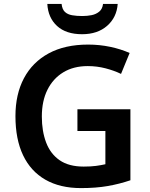

<svg xmlns="http://www.w3.org/2000/svg" viewBox="-20 -952 765 982"><path d="M376 -393H647V-30Q591 -11 531 -0.5Q471 10 394 10Q287 10 212 -33Q137 -76 98 -158Q59 -240 59 -358Q59 -470 102.5 -552Q146 -634 229 -679Q312 -724 431 -724Q489 -724 543.5 -712.5Q598 -701 643 -681L599 -574Q564 -591 520 -602.5Q476 -614 429 -614Q356 -614 303.5 -582Q251 -550 222.5 -492.5Q194 -435 194 -356Q194 -281 216 -223Q238 -165 285 -132.5Q332 -100 408 -100Q445 -100 471 -103.5Q497 -107 519 -112V-282H376ZM582 -932Q577 -863 528 -820Q479 -777 400 -777Q318 -777 272 -819Q226 -861 222 -932H295Q298 -904 312 -891Q326 -878 349 -874Q372 -870 401 -870Q426 -870 448.5 -874.5Q471 -879 487.5 -892.5Q504 -906 507 -932Z"/></svg>

Font: Noto Sans Kawi SemiBold
Style: Regular
Weight: 600
Designer: Fadhl Haqq
Version: Version 1.000